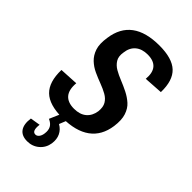

<svg xmlns="http://www.w3.org/2000/svg" viewBox="-229 -619 889 889"><g transform="rotate(45 215.0 -174.5)"><path d="M176 7Q91 7 53 -30Q15 -67 17 -147L109 -152Q105 -106 124.5 -83.5Q144 -61 185 -61Q223 -61 245.5 -80Q268 -99 273 -133Q276 -162 265.5 -180Q255 -198 234.5 -209.5Q214 -221 188.5 -230.5Q163 -240 138 -251.5Q113 -263 93.5 -281.5Q74 -300 64.5 -328.5Q55 -357 62 -402Q72 -475 121 -511.5Q170 -548 258 -548Q342 -548 379.5 -512.5Q417 -477 415 -400L322 -394Q326 -437 307.5 -458.5Q289 -480 249 -480Q212 -480 189.5 -461Q167 -442 163 -407Q158 -378 169.5 -359.5Q181 -341 201 -329.5Q221 -318 246 -308Q271 -298 296 -285.5Q321 -273 340.5 -255.5Q360 -238 369.5 -209Q379 -180 373 -136Q363 -65 313.5 -29Q264 7 176 7ZM138 199Q102 199 86 176.5Q70 154 76 112L125 104Q122 127 126.5 138.5Q131 150 143 150Q153 150 160.5 140.5Q168 131 170 115Q173 93 165 78Q157 63 136 54L159 1H201L186 38Q209 51 219.5 73Q230 95 226 124Q221 157 196.5 178Q172 199 138 199Z"/></g></svg>

Font: Pathway Extreme Condensed Medium
Style: Italic
Weight: 500
Width: 3
Italic angle: -8°
Version: Version 1.001;gftools[0.9.26]